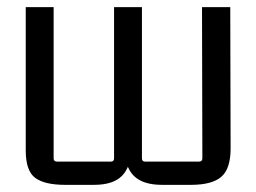

<svg xmlns="http://www.w3.org/2000/svg" viewBox="-20 -510 716 537"><path d="M243 7H162Q105 7 78.5 -12.5Q52 -32 52 -89V-490H130V-67Q130 -58 140 -58H290Q299 -58 299 -67V-490H377V-67Q377 -58 386 -58H536Q546 -58 546 -67L545 -490H624L625 -95Q625 -38 599 -15.5Q573 7 514 7H433Q380 7 354.5 -18Q329 -43 329 -95H347Q346 -43 321 -18Q296 7 243 7Z"/></svg>

Font: Gemunu Libre ExtraLight
Style: Regular
Weight: 400
Version: Version 1.100